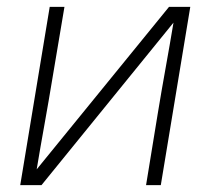

<svg xmlns="http://www.w3.org/2000/svg" viewBox="-20 -540 640 560"><path d="M39 0 125 -520H168L133 -312Q122 -245 110 -178.5Q98 -112 87 -46L473 -520H535L449 0H406L440 -208Q451 -275 463 -341.5Q475 -408 486 -474L101 0Z"/></svg>

Font: Iosevka Extralight Extended
Style: Italic
Weight: 200
Width: 7
Italic angle: -9°
Monospace: yes
Designer: Belleve Invis
Foundry: Belleve Invis
Version: Version 32.5.0; ttfautohint (v1.8.4)